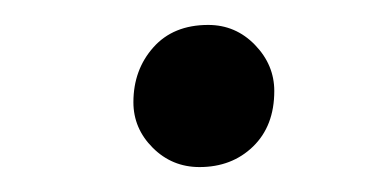

<svg xmlns="http://www.w3.org/2000/svg" viewBox="-20 -437 307 154"><path d="M140 -303Q118 -303 102.5 -318.5Q87 -334 87 -355Q87 -381 103 -399Q119 -417 147 -417Q169 -417 184.5 -401Q200 -385 200 -364Q200 -336 183 -319.5Q166 -303 140 -303Z"/></svg>

Font: Asap Medium
Style: Italic
Weight: 500
Italic angle: -6°
Designer: Pablo Cosgaya
Foundry: Omnibus-Type
Version: Version 3.001; ttfautohint (v1.8.3)